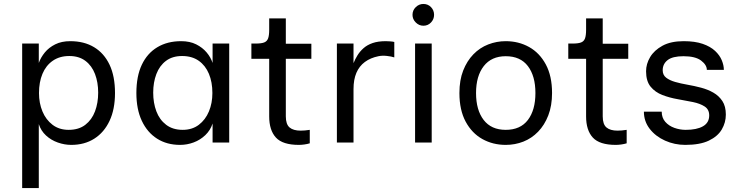

<svg xmlns="http://www.w3.org/2000/svg" viewBox="-20 -720 3734 970"><path d="M176 -93V230H92V-500H176V-402Q186 -430 206.5 -455Q227 -480 259 -496Q291 -512 335 -512Q405 -512 455.5 -481.5Q506 -451 533.5 -393Q561 -335 561 -250Q561 -168 533.5 -109.5Q506 -51 456.5 -19.5Q407 12 340 12Q306 12 272 0Q238 -12 212.5 -35.5Q187 -59 176 -93ZM327 -64Q378 -64 411 -89.5Q444 -115 460 -157.5Q476 -200 476 -252Q476 -304 460 -346Q444 -388 411.5 -412.5Q379 -437 330 -437Q281 -437 246.5 -413Q212 -389 194.5 -347Q177 -305 177 -250Q177 -199 194.5 -157Q212 -115 245.5 -89.5Q279 -64 327 -64Z M890 12Q823 12 773.5 -19.5Q724 -51 696.5 -109.5Q669 -168 669 -250Q669 -335 696.5 -393Q724 -451 775 -481.5Q826 -512 895 -512Q939 -512 971 -496Q1003 -480 1024 -455Q1045 -430 1054 -402V-500H1138V0H1054V-96Q1043 -62 1017.5 -37.5Q992 -13 958.5 -0.5Q925 12 890 12ZM903 -64Q951 -64 984.5 -89.5Q1018 -115 1035.5 -157Q1053 -199 1053 -250Q1053 -305 1035.5 -347Q1018 -389 984 -413Q950 -437 900 -437Q851 -437 818.5 -412.5Q786 -388 770 -346Q754 -304 754 -252Q754 -200 770 -157.5Q786 -115 819.5 -89.5Q853 -64 903 -64Z M1490 12Q1408 12 1374 -25Q1340 -62 1340 -132V-423H1250V-500H1273Q1300 -500 1314.5 -505.5Q1329 -511 1334.5 -526Q1340 -541 1340 -570V-627H1424V-499H1553V-423H1424V-132Q1424 -92 1443 -76Q1462 -60 1499 -60Q1509 -60 1521 -61Q1533 -62 1545 -64V4Q1532 8 1517 10Q1502 12 1490 12Z M1682 0V-500H1766V-401Q1774 -421 1786 -440.5Q1798 -460 1816.5 -476.5Q1835 -493 1862.5 -502.5Q1890 -512 1929 -512Q1937 -512 1951 -511Q1965 -510 1972 -508V-430Q1957 -435 1934 -437.5Q1911 -440 1892 -436Q1852 -428 1823.5 -407Q1795 -386 1780.5 -352Q1766 -318 1766 -270V0Z M2119 -590Q2097 -590 2080.5 -606.5Q2064 -623 2064 -645Q2064 -668 2080.5 -684Q2097 -700 2119 -700Q2142 -700 2157.5 -684Q2173 -668 2173 -645Q2173 -623 2157.5 -606.5Q2142 -590 2119 -590ZM2077 0V-500H2161V0Z M2535 12Q2470 12 2417 -17.5Q2364 -47 2332.5 -105.5Q2301 -164 2301 -250Q2301 -315 2320 -363.5Q2339 -412 2371.5 -445.5Q2404 -479 2446.5 -495.5Q2489 -512 2535 -512Q2600 -512 2653 -482.5Q2706 -453 2737.5 -394.5Q2769 -336 2769 -250Q2769 -186 2750 -137Q2731 -88 2698.5 -54.5Q2666 -21 2624 -4.5Q2582 12 2535 12ZM2535 -64Q2609 -64 2647 -114Q2685 -164 2685 -250Q2685 -336 2647 -386Q2609 -436 2535 -436Q2463 -436 2424 -386Q2385 -336 2385 -250Q2385 -164 2423.5 -114Q2462 -64 2535 -64Z M3091 12Q3009 12 2975 -25Q2941 -62 2941 -132V-423H2851V-500H2874Q2901 -500 2915.5 -505.5Q2930 -511 2935.5 -526Q2941 -541 2941 -570V-627H3025V-499H3154V-423H3025V-132Q3025 -92 3044 -76Q3063 -60 3100 -60Q3110 -60 3122 -61Q3134 -62 3146 -64V4Q3133 8 3118 10Q3103 12 3091 12Z M3442 12Q3388 12 3340 -9.5Q3292 -31 3262.5 -69Q3233 -107 3233 -156H3323Q3323 -125 3341 -104.5Q3359 -84 3387 -74Q3415 -64 3444 -64Q3500 -64 3531.5 -82Q3563 -100 3563 -137Q3563 -167 3540 -182Q3517 -197 3480.5 -204.5Q3444 -212 3403.5 -219Q3363 -226 3326.5 -240Q3290 -254 3267 -282Q3244 -310 3244 -360Q3244 -397 3264.5 -431.5Q3285 -466 3327 -489Q3369 -512 3434 -512Q3491 -512 3530 -498.5Q3569 -485 3592.5 -463Q3616 -441 3626.5 -415.5Q3637 -390 3637 -367H3551Q3551 -392 3522 -414Q3493 -436 3433 -436Q3378 -436 3353 -416.5Q3328 -397 3328 -365Q3328 -341 3345.5 -327.5Q3363 -314 3391 -306Q3419 -298 3453.5 -292Q3488 -286 3522 -277Q3556 -268 3584 -252Q3612 -236 3629.5 -209.5Q3647 -183 3647 -141Q3647 -101 3626.5 -66Q3606 -31 3561 -9.5Q3516 12 3442 12Z"/></svg>

Font: Inclusive Sans
Style: Regular
Weight: 400
Designer: Olivia King
Foundry: Olivia King
Version: Version 2.004